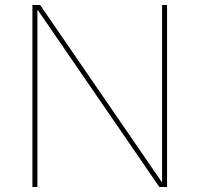

<svg xmlns="http://www.w3.org/2000/svg" viewBox="-20 -750 800 770"><path d="M110 0V-730H141L628 -21H630V-730H650V0H619L132 -709H130V0Z"/></svg>

Font: M PLUS 2 Thin Thin
Style: Regular
Weight: 250
Version: Version 1.001